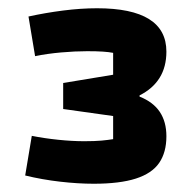

<svg xmlns="http://www.w3.org/2000/svg" viewBox="-20 -760 475 465"><path d="M207 -315Q169 -315 125.5 -320Q82 -325 41 -335L57 -431Q87 -425 121 -421.5Q155 -418 184 -418Q210 -418 226 -419.5Q242 -421 254 -423V-479L133 -496V-559L254 -579V-632Q244 -634 229 -635Q214 -636 191 -636Q162 -636 128 -633Q94 -630 65 -624L49 -720Q90 -729 133 -734.5Q176 -740 215 -740Q383 -740 383 -635Q383 -598 366.5 -571.5Q350 -545 318 -529V-526Q351 -513 367 -489Q383 -465 383 -430Q383 -391 365.5 -365.5Q348 -340 309 -327.5Q270 -315 207 -315Z"/></svg>

Font: Changa ExtraLight ExtraBold
Style: Regular
Weight: 800
Version: Version 3.002; ttfautohint (v1.8.2)